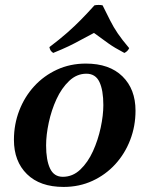

<svg xmlns="http://www.w3.org/2000/svg" viewBox="-20 -722 590 758"><path d="M321 -431Q283 -431 253 -402.5Q223 -374 203 -330.5Q183 -287 172.5 -238Q162 -189 162 -148Q162 -90 177.5 -57Q193 -24 228 -24L231 16Q138 16 86.5 -34.5Q35 -85 35 -170Q35 -231 56 -285.5Q77 -340 115 -381.5Q153 -423 205 -447Q257 -471 319 -471ZM228 -24Q267 -24 297 -52.5Q327 -81 347 -125Q367 -169 377.5 -218Q388 -267 388 -307Q388 -366 372.5 -398.5Q357 -431 321 -431L319 -471Q412 -471 463.5 -420.5Q515 -370 515 -285Q515 -224 494 -169.5Q473 -115 435 -73.5Q397 -32 345 -8Q293 16 231 16ZM190 -513Q183 -518 180 -522.5Q177 -527 175 -536Q216 -567 245.5 -593Q275 -619 300 -644.5Q325 -670 353 -701Q370 -704 385 -701Q402 -667 415 -641Q428 -615 445 -590Q462 -565 490 -532Q484 -519 471 -513Q431 -534 407.5 -551Q384 -568 351 -592Q320 -576 297.5 -563.5Q275 -551 251 -539.5Q227 -528 190 -513Z"/></svg>

Font: Poltawski Nowy SemiBold
Style: Italic
Weight: 600
Italic angle: -12°
Version: Version 1.001;gftools[0.9.25]